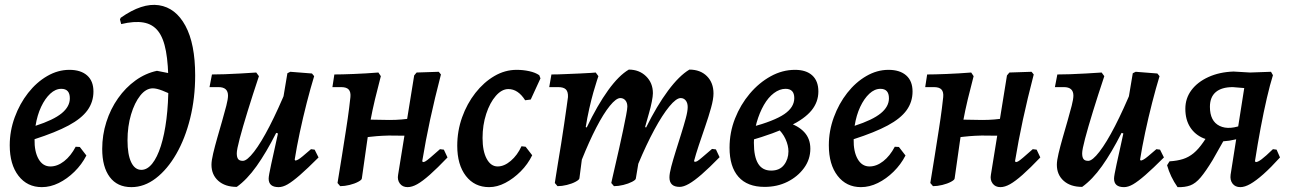

<svg xmlns="http://www.w3.org/2000/svg" viewBox="-20 -757 5297 789"><path d="M364 -381Q364 -338 339.5 -304Q315 -270 262 -241.5Q209 -213 122 -185Q121 -134 138.5 -103.5Q156 -73 187 -73Q216 -73 243.5 -94.5Q271 -116 291 -154L308 -153L335 -118Q316 -81 286 -51.5Q256 -22 221.5 -5Q187 12 152 12Q92 12 56 -34.5Q20 -81 20 -160Q20 -219 40.5 -275Q61 -331 95.5 -375Q130 -419 174 -444.5Q218 -470 265 -470Q312 -470 338 -447Q364 -424 364 -381ZM232 -392Q208 -392 186.5 -372Q165 -352 149 -318Q133 -284 126 -240Q200 -264 233.5 -291.5Q267 -319 267 -353Q267 -392 232 -392Z M520 12Q462 12 431 -29.5Q400 -71 400 -145Q400 -202 417 -255.5Q434 -309 465 -353Q496 -397 537 -426.5Q578 -456 625 -466L736 -444L697 -362Q670 -376 646.5 -385Q623 -394 608 -394Q580 -394 556.5 -364.5Q533 -335 518.5 -286.5Q504 -238 504 -180Q504 -122 519 -90.5Q534 -59 561 -59Q585 -59 605.5 -84.5Q626 -110 641 -157Q656 -204 664 -268Q672 -332 672 -409Q672 -492 662 -546.5Q652 -601 629.5 -629.5Q607 -658 569.5 -664.5Q532 -671 478 -658L473 -677L476 -684Q564 -746 633 -735.5Q702 -725 742 -651Q782 -577 782 -447Q782 -354 761.5 -271Q741 -188 704.5 -124.5Q668 -61 620.5 -24.5Q573 12 520 12Z M953 11Q905 11 877 -14Q849 -39 849 -80Q849 -97 856 -126.5Q863 -156 873 -191Q883 -226 893 -260.5Q903 -295 910 -322.5Q917 -350 917 -364Q917 -399 878 -399H841L851 -451Q873 -451 903.5 -452Q934 -453 968 -455Q1002 -457 1033 -459L1044 -444Q1018 -366 997.5 -299.5Q977 -233 965 -187.5Q953 -142 953 -127Q953 -111 958.5 -103.5Q964 -96 978 -96Q995 -96 1024 -133.5Q1053 -171 1088 -239Q1123 -307 1161 -399L1139 -203L1115 -211Q1074 -130 1034.5 -74.5Q995 -19 953 11ZM1125 12Q1084 12 1084 -23Q1084 -29 1086.5 -43Q1089 -57 1094.5 -82.5Q1100 -108 1109 -148Q1118 -188 1130 -244L1134 -295L1161 -456L1173 -462L1262 -455L1271 -444Q1256 -395 1240.5 -334.5Q1225 -274 1212 -213Q1199 -152 1191 -101L1194 -97Q1199 -98 1205.5 -101.5Q1212 -105 1224 -115Q1236 -125 1258 -144L1273 -142L1289 -110Q1243 -64 1212.5 -37.5Q1182 -11 1162 0.5Q1142 12 1125 12Z M1378 8 1367 -5Q1376 -59 1385 -116Q1394 -173 1402 -224Q1410 -275 1414.5 -311Q1419 -347 1420 -358Q1422 -379 1413 -389Q1404 -399 1382 -399H1346L1354 -451Q1383 -451 1433.5 -453Q1484 -455 1535 -459L1545 -444Q1532 -395 1521 -349Q1510 -303 1502 -259.5Q1494 -216 1488 -172L1467 -24Q1467 -18 1452 -10Q1437 -2 1416.5 3Q1396 8 1378 8ZM1451 -189 1463 -266Q1493 -266 1522 -265Q1551 -264 1580 -264Q1607 -264 1630 -266Q1653 -268 1689 -273L1679 -199L1578 -200Q1571 -200 1550.5 -199Q1530 -198 1503 -195Q1476 -192 1451 -189ZM1804 -142 1819 -110Q1777 -66 1746.5 -39Q1716 -12 1694.5 0Q1673 12 1655 12Q1634 12 1623 -3Q1612 -18 1616 -39L1682 -447L1692 -459L1783 -462L1792 -451Q1766 -351 1747.5 -265Q1729 -179 1715 -94L1719 -91Q1723 -91 1729 -94.5Q1735 -98 1748.5 -109.5Q1762 -121 1788 -144Z M2069 -391Q2042 -391 2017.5 -363Q1993 -335 1978 -289Q1963 -243 1963 -190Q1963 -136 1980 -104.5Q1997 -73 2025 -73Q2052 -73 2079 -96Q2106 -119 2123 -156L2140 -154L2167 -119Q2149 -82 2119.5 -52.5Q2090 -23 2056.5 -5.5Q2023 12 1990 12Q1930 12 1894.5 -34Q1859 -80 1859 -158Q1859 -219 1879 -275Q1899 -331 1933.5 -375Q1968 -419 2011.5 -444.5Q2055 -470 2103 -470Q2130 -470 2155 -464.5Q2180 -459 2196 -448L2201 -435L2161 -348L2138 -345Q2109 -391 2069 -391Z M2835 -92Q2840 -92 2845.5 -95Q2851 -98 2865 -110Q2879 -122 2906 -145L2922 -143L2937 -111Q2894 -67 2863.5 -40.5Q2833 -14 2811 -1.5Q2789 11 2773 11Q2731 11 2731 -28Q2731 -44 2738.5 -72.5Q2746 -101 2757 -136Q2768 -171 2779 -206Q2790 -241 2798 -270.5Q2806 -300 2806 -317Q2806 -334 2798 -344Q2790 -354 2777 -354Q2759 -354 2730.5 -319.5Q2702 -285 2669 -224Q2636 -163 2603 -84L2593 -24Q2593 -18 2577.5 -10Q2562 -2 2541.5 3Q2521 8 2503 8L2492 -5Q2492 -5 2496.5 -25.5Q2501 -46 2508.5 -78Q2516 -110 2524.5 -148Q2533 -186 2540.5 -221.5Q2548 -257 2553 -283.5Q2558 -310 2558 -319Q2558 -335 2550 -344.5Q2542 -354 2529 -354Q2512 -354 2486 -322Q2460 -290 2430.5 -233Q2401 -176 2371 -101L2361 -24Q2360 -18 2345 -10Q2330 -2 2309.5 3Q2289 8 2271 8L2260 -5Q2260 -5 2263.5 -28Q2267 -51 2273 -87.5Q2279 -124 2286 -166.5Q2293 -209 2298.5 -248.5Q2304 -288 2308.5 -318Q2313 -348 2314 -358Q2315 -380 2305.5 -389.5Q2296 -399 2274 -399H2237L2246 -451Q2272 -451 2303 -452.5Q2334 -454 2362.5 -455Q2391 -456 2409.5 -457.5Q2428 -459 2428 -459L2439 -444Q2439 -444 2433 -426Q2427 -408 2418.5 -378Q2410 -348 2401.5 -310.5Q2393 -273 2387 -235L2391 -233Q2435 -325 2479 -386Q2523 -447 2564 -471Q2607 -471 2635 -443.5Q2663 -416 2663 -374Q2663 -362 2658.5 -339Q2654 -316 2647 -292Q2640 -268 2635.5 -251.5Q2631 -235 2631 -235L2635 -233Q2679 -322 2725 -384Q2771 -446 2813 -471Q2858 -471 2885 -444Q2912 -417 2912 -373Q2912 -350 2902 -314Q2892 -278 2878 -237.5Q2864 -197 2851.5 -159.5Q2839 -122 2832 -95Z M3122 11Q3051 11 3014.5 -30.5Q2978 -72 2978 -150Q2978 -213 3000.5 -270Q3023 -327 3061 -372Q3099 -417 3147 -443.5Q3195 -470 3247 -470Q3293 -470 3318 -447Q3343 -424 3343 -381Q3343 -338 3315 -303.5Q3287 -269 3225.5 -239Q3164 -209 3061 -179L3066 -234Q3162 -260 3203 -288Q3244 -316 3244 -354Q3244 -392 3208 -392Q3184 -392 3160.5 -374.5Q3137 -357 3119 -325.5Q3101 -294 3089.5 -254Q3078 -214 3078 -170Q3078 -113 3095.5 -84.5Q3113 -56 3149 -56Q3184 -56 3202 -79.5Q3220 -103 3220 -135Q3220 -159 3208 -185.5Q3196 -212 3172 -233L3215 -254Q3260 -241 3285 -214Q3310 -187 3310 -146Q3310 -102 3284 -66.5Q3258 -31 3216 -10Q3174 11 3122 11Z M3730 -381Q3730 -338 3705.5 -304Q3681 -270 3628 -241.5Q3575 -213 3488 -185Q3487 -134 3504.5 -103.5Q3522 -73 3553 -73Q3582 -73 3609.5 -94.5Q3637 -116 3657 -154L3674 -153L3701 -118Q3682 -81 3652 -51.5Q3622 -22 3587.5 -5Q3553 12 3518 12Q3458 12 3422 -34.5Q3386 -81 3386 -160Q3386 -219 3406.5 -275Q3427 -331 3461.5 -375Q3496 -419 3540 -444.5Q3584 -470 3631 -470Q3678 -470 3704 -447Q3730 -424 3730 -381ZM3598 -392Q3574 -392 3552.5 -372Q3531 -352 3515 -318Q3499 -284 3492 -240Q3566 -264 3599.5 -291.5Q3633 -319 3633 -353Q3633 -392 3598 -392Z M3814 8 3803 -5Q3812 -59 3821 -116Q3830 -173 3838 -224Q3846 -275 3850.5 -311Q3855 -347 3856 -358Q3858 -379 3849 -389Q3840 -399 3818 -399H3782L3790 -451Q3819 -451 3869.5 -453Q3920 -455 3971 -459L3981 -444Q3968 -395 3957 -349Q3946 -303 3938 -259.5Q3930 -216 3924 -172L3903 -24Q3903 -18 3888 -10Q3873 -2 3852.5 3Q3832 8 3814 8ZM3887 -189 3899 -266Q3929 -266 3958 -265Q3987 -264 4016 -264Q4043 -264 4066 -266Q4089 -268 4125 -273L4115 -199L4014 -200Q4007 -200 3986.5 -199Q3966 -198 3939 -195Q3912 -192 3887 -189ZM4240 -142 4255 -110Q4213 -66 4182.5 -39Q4152 -12 4130.5 0Q4109 12 4091 12Q4070 12 4059 -3Q4048 -18 4052 -39L4118 -447L4128 -459L4219 -462L4228 -451Q4202 -351 4183.5 -265Q4165 -179 4151 -94L4155 -91Q4159 -91 4165 -94.5Q4171 -98 4184.5 -109.5Q4198 -121 4224 -144Z M4427 11Q4379 11 4351 -14Q4323 -39 4323 -80Q4323 -97 4330 -126.5Q4337 -156 4347 -191Q4357 -226 4367 -260.5Q4377 -295 4384 -322.5Q4391 -350 4391 -364Q4391 -399 4352 -399H4315L4325 -451Q4347 -451 4377.5 -452Q4408 -453 4442 -455Q4476 -457 4507 -459L4518 -444Q4492 -366 4471.5 -299.5Q4451 -233 4439 -187.5Q4427 -142 4427 -127Q4427 -111 4432.5 -103.5Q4438 -96 4452 -96Q4469 -96 4498 -133.5Q4527 -171 4562 -239Q4597 -307 4635 -399L4613 -203L4589 -211Q4548 -130 4508.5 -74.5Q4469 -19 4427 11ZM4599 12Q4558 12 4558 -23Q4558 -29 4560.5 -43Q4563 -57 4568.5 -82.5Q4574 -108 4583 -148Q4592 -188 4604 -244L4608 -295L4635 -456L4647 -462L4736 -455L4745 -444Q4730 -395 4714.5 -334.5Q4699 -274 4686 -213Q4673 -152 4665 -101L4668 -97Q4673 -98 4679.5 -101.5Q4686 -105 4698 -115Q4710 -125 4732 -144L4747 -142L4763 -110Q4717 -64 4686.5 -37.5Q4656 -11 4636 0.5Q4616 12 4599 12Z M5077 12Q5056 12 5045 -2.5Q5034 -17 5037 -39L5099 -433L5131 -392L5046 -399Q5000 -399 4976 -378.5Q4952 -358 4952 -318Q4952 -259 4992 -239.5Q5032 -220 5097 -248L5108 -201Q5055 -179 5008.5 -176.5Q4962 -174 4926.5 -188.5Q4891 -203 4871 -234Q4851 -265 4851 -310Q4851 -353 4876 -386.5Q4901 -420 4946 -440.5Q4991 -461 5049 -463L5117 -459L5203 -462L5211 -448Q5199 -410 5186 -354Q5173 -298 5160.5 -231.5Q5148 -165 5137 -94L5141 -91Q5149 -91 5164.5 -102.5Q5180 -114 5211 -144L5226 -142L5240 -110Q5202 -68 5171.5 -41Q5141 -14 5118 -1Q5095 12 5077 12ZM4819 12Q4789 -31 4776 -78L4786 -94Q4818 -96 4841.5 -103.5Q4865 -111 4885 -127.5Q4905 -144 4925 -173L4964 -231L5027 -212L4963 -99Q4935 -53 4914 -28Q4893 -3 4871 5Q4849 13 4819 12Z"/></svg>

Font: Alegreya SemiBold
Style: Italic
Weight: 600
Italic angle: -7°
Designer: Juan Pablo del Peral
Foundry: Huerta Tipografica
Version: Version 2.009